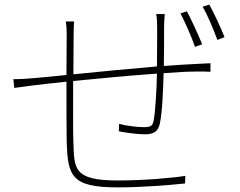

<svg xmlns="http://www.w3.org/2000/svg" viewBox="-20 -802 1040 832"><path d="M856 -610C839 -653 808 -719 790 -753L762 -744C781 -708 810 -642 825 -599ZM657 -741C660 -726 661 -702 661 -683C661 -639 661 -569 660 -514C540 -504 406 -491 298 -480L299 -651C299 -670 300 -696 301 -709H265C269 -683 269 -670 269 -651L268 -477C205 -471 153 -465 121 -463C100 -461 72 -459 38 -459L42 -421C70 -425 94 -428 124 -432C158 -436 209 -442 268 -448C268 -343 268 -228 269 -186C274 -42 287 10 489 10C595 10 716 0 782 -7L783 -40C728 -31 608 -20 490 -20C296 -20 302 -72 298 -188C296 -222 297 -337 297 -451C409 -462 545 -475 660 -483C659 -412 653 -318 646 -281C642 -255 631 -251 602 -251C576 -251 533 -256 496 -265L495 -233C514 -229 570 -220 608 -220C647 -220 666 -233 673 -268C684 -320 687 -420 689 -485C745 -489 795 -492 832 -492C856 -492 879 -492 892 -491V-528C875 -527 857 -526 832 -525C790 -523 741 -520 690 -516C691 -566 691 -635 691 -683C691 -700 692 -724 694 -741ZM858 -773C879 -738 905 -675 922 -629L953 -641C936 -684 906 -748 887 -782Z"/></svg>

Font: Source Han Sans CN ExtraLight
Style: Regular
Weight: 250
Designer: Ryoko NISHIZUKA (kana & ideographs); Paul D. Hunt (Latin, Greek & Cyrillic); Wenlong ZHANG (bopomofo); Sandoll Communica
Foundry: Adobe Systems Incorporated
Version: Version 1.004;PS 1.004;hotconv 16.6.51;makeotf.lib2.5.65220